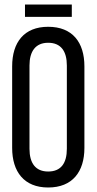

<svg xmlns="http://www.w3.org/2000/svg" viewBox="-20 -826 429 853"><path d="M91 -806V-751H299V-806ZM194 -707C87 -707 34 -638 34 -531V-169C34 -63 87 7 194 7C302 7 355 -63 355 -169V-531C355 -638 302 -707 194 -707ZM194 -636C251 -636 277 -598 277 -535V-165C277 -101 251 -64 194 -64C138 -64 111 -101 111 -165V-535C111 -598 138 -636 194 -636Z"/></svg>

Font: VL Bebas Neue Regular
Style: Regular
Weight: 400
Designer: Ryoichi Tsunekawa
Foundry: Ryoichi Tsunekawa
Version: Version 001.003